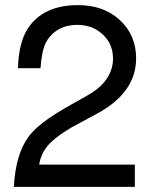

<svg xmlns="http://www.w3.org/2000/svg" viewBox="-20 -729 596 749"><path d="M506 -87V0H34Q41 -127 91 -195Q105 -214 125 -232Q145 -250 170 -267Q184 -277 199.5 -286.5Q215 -296 233 -307L325 -359Q419 -413 421 -499Q421 -571 361 -610Q327 -632 281 -632Q206 -632 166 -575Q162 -569 161 -566L159 -563Q143 -532 138 -463H50Q53 -562 88 -617Q148 -709 284 -709Q383 -709 445 -653Q511 -594 511 -501Q511 -369 361 -287L261 -233Q207 -201 181 -176Q140 -138 133 -87Z"/></svg>

Font: Ekushey Amar Bangla
Style: Regular
Weight: 400
Designer: Al Mamun Sumon
Foundry: Al Mamun Sumon
Version: Version 1.0